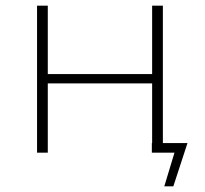

<svg xmlns="http://www.w3.org/2000/svg" viewBox="-20 -540 724 679"><path d="M643 -34H556V-520H518V-278H149V-520H111V0H149V-245H518V-34H517V0H597L561 119H593Z"/></svg>

Font: Montserrat-Alt1 ExtLt
Style: Regular
Weight: 200
Designer: Differentunic
Foundry: Differentunic
Version: Version 7.222